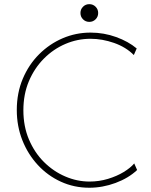

<svg xmlns="http://www.w3.org/2000/svg" viewBox="-20 -882 714 910"><path d="M403.3 7.8Q331.1 7.8 268.6 -20.8Q206.1 -49.3 159.2 -100.1Q112.3 -150.9 85.9 -217.5Q59.6 -284.2 59.6 -360.4Q59.6 -441.4 87.9 -508.5Q116.2 -575.7 165.3 -624.8Q214.4 -673.8 277.1 -700.7Q339.8 -727.5 409.2 -727.5Q472.2 -727.5 530.3 -706.5Q588.4 -685.5 627.9 -652.3L614.3 -621.1Q577.1 -658.7 520.8 -678.5Q464.4 -698.2 409.2 -698.2Q347.2 -698.2 290 -673.8Q232.9 -649.4 188 -604.2Q143.1 -559.1 116.9 -497.1Q90.8 -435.1 90.8 -359.4Q90.8 -283.2 117.2 -220.9Q143.6 -158.7 188.2 -114.3Q232.9 -69.8 289.1 -45.7Q345.2 -21.5 404.3 -21.5Q449.7 -21.5 491.7 -34.2Q533.7 -46.9 566.2 -66.7Q598.6 -86.4 616.2 -107.4L629.9 -76.2Q588.9 -37.6 527.6 -14.9Q466.3 7.8 403.3 7.8ZM403.3 -778.3Q385.7 -778.3 373.5 -790.5Q361.3 -802.7 361.3 -820.3Q361.3 -837.9 373.5 -850.1Q385.7 -862.3 403.3 -862.3Q420.9 -862.3 433.1 -850.1Q445.3 -837.9 445.3 -820.3Q445.3 -802.7 433.1 -790.5Q420.9 -778.3 403.3 -778.3Z"/></svg>

Font: Reddit Sans ExtraLight
Style: Regular
Weight: 250
Designer: Stephen Hutchings
Foundry: Reddit
Version: Version 1.014